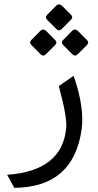

<svg xmlns="http://www.w3.org/2000/svg" viewBox="-20 -627 454 893"><path d="M359.4 -23.4Q320.8 244.6 46.4 246.6L13.2 186Q270 168 288.1 -32.7Q292.5 -83 253.4 -226.6L322.3 -274.4Q374 -127.4 359.4 -23.4ZM268.9 -599.5 309.7 -558.7Q321.7 -546.7 310.2 -535.2L267.4 -492.4Q254.3 -479.8 242.3 -491.8L199.4 -534.7Q187.4 -546.7 201 -559.8L240.7 -600Q254.3 -613.6 268.9 -599.5ZM343.1 -482.4 383.9 -441.2Q395.9 -429.7 384.4 -417.7L341.5 -374.8Q328.5 -362.3 316.5 -374.8L273.6 -417.7Q261.6 -429.7 275.2 -442.7L314.9 -483Q328.5 -496.5 343.1 -482.4ZM195.3 -482.4 236 -441.2Q248 -429.7 236.5 -417.7L193.7 -374.8Q181.2 -362.3 168.6 -374.8L125.8 -417.7Q113.8 -429.7 127.3 -442.7L167.1 -483Q181.2 -496.5 195.3 -482.4Z"/></svg>

Font: Elshan
Style: Regular
Weight: 400
Foundry: DejaVu fonts team - Redesigned by Saber Rastikerdar (Samim font) - Edited by Jalil Hamdollahi
Version: Version 0.9.9; ttfautohint (v1.4.1.5-446e)